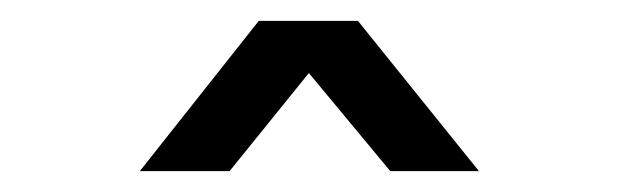

<svg xmlns="http://www.w3.org/2000/svg" viewBox="-20 -804 593 184"><path d="M228 -784H323L439 -640H354L276 -734L200 -640H114Z"/></svg>

Font: Eudoxus Sans Medium
Style: Regular
Weight: 500
Designer: Stijn de Vries
Foundry: tokotype
Version: Version 2.005